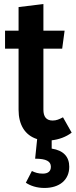

<svg xmlns="http://www.w3.org/2000/svg" viewBox="-20 -681 375 951"><path d="M236 55V14C271 10 306 -2 335 -24L292 -100C273 -90 259 -84 241 -84C209 -84 195 -103 195 -138V-440H288L300 -529H195V-661L72 -646V-529H5V-440H72V-137C72 -64 103 -11 164 8L154 105C209 105 232 118 232 145C232 169 216 179 192 179C170 179 154 174 138 166L108 224C130 239 162 250 200 250C274 250 323 211 323 145C323 96 295 64 236 55Z"/></svg>

Font: Fira Sans Condensed Medium
Style: Regular
Weight: 500
Width: 3
Designer: Carrois Corporate & Edenspiekermann AG
Foundry: Carrois Corporate GbR & Edenspiekermann AG
Version: Version 4.202;PS 004.202;hotconv 1.0.88;makeotf.lib2.5.64775